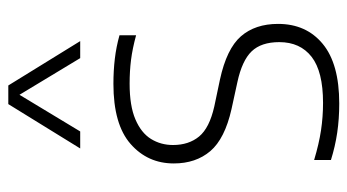

<svg xmlns="http://www.w3.org/2000/svg" viewBox="-212 -636 857 474"><g transform="rotate(-90 217.0 -399.5)"><path d="M198 9Q160 9 126 4Q92 -1 58.5 -11.5V-53Q98.5 -41 131.8 -36Q165 -31 199.5 -31Q277 -31 313.2 -59.2Q349.5 -87.5 349.5 -139Q349.5 -183.5 326.8 -207.2Q304 -231 250.5 -242.5L184 -257Q111 -273.5 80.5 -309.2Q50 -345 50 -399.5Q50 -464 98.2 -506.2Q146.5 -548.5 246.5 -548.5Q279 -548.5 308.5 -545Q338 -541.5 366.5 -533.5V-492.5Q333.5 -501.5 305.8 -505Q278 -508.5 247 -508.5Q192 -508.5 158.8 -494.2Q125.5 -480 110.5 -455.8Q95.5 -431.5 95.5 -401.5Q95.5 -362.5 116.5 -337Q137.5 -311.5 190.5 -299.5L257 -285.5Q333 -269 363.8 -233.8Q394.5 -198.5 394.5 -142Q394.5 -72.5 345.2 -31.8Q296 9 198 9ZM87 -630.5 196.5 -808H242.5L352 -630.5H310L212.5 -792H226.5L129 -630.5Z"/></g></svg>

Font: Encode Sans Condensed Thin ExtraLight
Style: Regular
Weight: 250
Version: Version 3.002